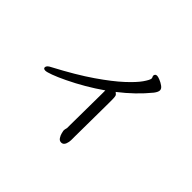

<svg xmlns="http://www.w3.org/2000/svg" viewBox="-163 -996 1327 1327"><g transform="rotate(45 500.0 -333.0)"><path d="M130 -209Q110 -209 110 -223Q110 -241 142 -256Q301 -340 406 -412.5Q511 -485 572 -541.5Q633 -598 659 -635.5Q685 -673 687 -688V-691Q687 -697 684 -702Q681 -707 681 -713.5Q681 -720 685 -724Q690 -731 700 -731Q710 -731 730 -723Q750 -715 768 -702Q786 -689 786 -673Q786 -657 767 -632Q688 -535 577 -449Q592 -439 595 -428.5Q598 -418 598 -391V-354Q598 -325 596.5 -192Q595 -59 595 -30V4Q595 22 588 41Q579 65 558 65Q540 65 529.5 48.5Q519 32 515.5 16.5Q512 1 511 -3V-7Q511 -18 513.5 -25Q516 -32 516 -35V-68Q516 -94 517.5 -218Q519 -342 519 -368V-406Q403 -325 276 -264Q220 -237 181.5 -223Q143 -209 130 -209Z"/></g></svg>

Font: Moon Stars Kai HW
Style: Bold
Weight: 700
Designer: GuiWonder
Version: Version 1.101